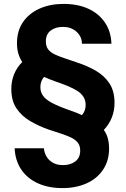

<svg xmlns="http://www.w3.org/2000/svg" viewBox="-20 -732 647 984"><path d="M300 232Q229 232 174.5 207.5Q120 183 89 137Q58 91 55 28H205Q207 51 218.5 70.5Q230 90 251 102Q272 114 301 114Q339 115 365 96Q391 77 391 40Q391 15 379 -0.5Q367 -16 345.5 -26.5Q324 -37 295 -46.5Q266 -56 232 -67Q180 -85 135.5 -111Q91 -137 64.5 -176.5Q38 -216 38 -276Q38 -316 52 -351Q66 -386 94 -414Q81 -434 74 -457.5Q67 -481 67 -510Q67 -574 98 -619Q129 -664 183 -688Q237 -712 306 -712Q378 -712 432 -687.5Q486 -663 517.5 -617Q549 -571 551 -508H400Q400 -531 388 -550.5Q376 -570 354.5 -582Q333 -594 305 -594Q266 -595 240.5 -576Q215 -557 215 -520Q215 -495 226.5 -479.5Q238 -464 260 -453.5Q282 -443 311 -433.5Q340 -424 374 -412Q427 -395 471 -369.5Q515 -344 541 -304.5Q567 -265 567 -204Q567 -165 553 -129.5Q539 -94 512 -66Q526 -47 532.5 -23Q539 1 539 30Q539 92 508 138Q477 184 423 208Q369 232 300 232ZM400 -142Q409 -152 414 -165.5Q419 -179 419 -194Q419 -218 407.5 -236Q396 -254 375 -267Q354 -280 325 -292Q296 -304 260 -316Q243 -322 230 -327.5Q217 -333 206 -338Q197 -328 192 -315Q187 -302 187 -286Q187 -267 194 -252.5Q201 -238 214.5 -226Q228 -214 247.5 -204Q267 -194 291.5 -184Q316 -174 345 -164Q360 -159 373.5 -153.5Q387 -148 400 -142Z"/></svg>

Font: DM Sans 28pt ExtraBold
Style: Regular
Weight: 800
Version: Version 4.004;gftools[0.9.30]